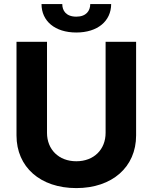

<svg xmlns="http://www.w3.org/2000/svg" viewBox="-20 -938 769 968"><path d="M512.4 -727.3V-268.1C512.4 -185 454.2 -125 364.7 -125C275.6 -125 217 -185 217 -268.1V-727.3H63.2V-255C63.2 -95.9 183.2 10.3 364.7 10.3C545.5 10.3 666.2 -95.9 666.2 -255V-727.3ZM189.3 -917.6C189.3 -831.7 257.1 -774.1 364.7 -774.1C472.3 -774.1 540.1 -831.7 540.5 -917.6H435C435 -884.2 415.1 -854 364.7 -854C312.9 -854 293.7 -884.9 294 -917.6Z"/></svg>

Font: Magic Ui Pro
Style: Bold
Weight: 700
Designer: Stefan Endress, Andreas Faust
Version: Version 1.000;FEAKit 1.0